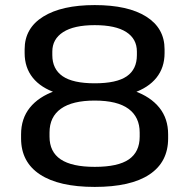

<svg xmlns="http://www.w3.org/2000/svg" viewBox="-20 -728 745 756"><path d="M353 8Q212 8 137.5 -41Q63 -90 63 -183V-199Q63 -261 97.5 -304Q132 -347 197 -370Q262 -393 353 -393Q444 -393 508.5 -370Q573 -347 607.5 -304Q642 -261 642 -199V-183Q642 -90 568.5 -41Q495 8 353 8ZM353 -71Q445 -71 487.5 -100.5Q530 -130 530 -190V-206Q530 -267 486 -299.5Q442 -332 353 -332Q265 -332 220 -300Q175 -268 175 -206V-190Q175 -130 219 -100.5Q263 -71 353 -71ZM353 -341Q265 -341 203 -361.5Q141 -382 109 -422Q77 -462 77 -519V-534Q77 -617 150 -662.5Q223 -708 353 -708Q484 -708 556 -662.5Q628 -617 628 -534V-519Q628 -462 596 -422Q564 -382 503 -361.5Q442 -341 353 -341ZM353 -400Q439 -400 479 -427.5Q519 -455 519 -511V-525Q519 -575 477 -602Q435 -629 353 -629Q271 -629 228.5 -601.5Q186 -574 186 -525V-511Q186 -456 226.5 -428Q267 -400 353 -400Z"/></svg>

Font: Pathway Extreme Medium
Style: Regular
Weight: 500
Designer: Eduardo Rodriguez Tunni
Foundry: Eduardo Rodriguez Tunni
Version: Version 1.001;gftools[0.9.26]